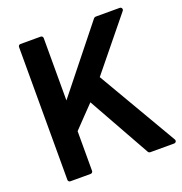

<svg xmlns="http://www.w3.org/2000/svg" viewBox="-128 -823 886 935"><g transform="rotate(-20 315.0 -355.5)"><path d="M79.1 0.5Q73.7 0.5 70.6 -2.9Q67.4 -6.3 67.4 -11.2V-699.2Q67.4 -704.1 70.6 -707.5Q73.7 -710.9 79.1 -710.9H183.6Q188.5 -710.9 191.9 -707.5Q195.3 -704.1 195.3 -699.2V-376L459 -706.5Q460 -708 463.4 -709.5Q466.8 -710.9 468.3 -710.9H592.8Q600.6 -710.9 603.8 -704.3Q606.9 -697.8 601.6 -691.4L386.7 -427.2L626 -17.6Q629.9 -10.7 626.5 -5.1Q623 0.5 615.7 0.5H492.2Q489.7 0.5 486.3 -1.5Q482.9 -3.4 481.9 -5.9L301.8 -327.6Q274.9 -299.8 248.8 -272.7Q222.7 -245.6 195.3 -216.8V-11.2Q195.3 -6.3 191.9 -2.9Q188.5 0.5 183.6 0.5Z"/></g></svg>

Font: Alte DIN 1451 Mittelschrift
Style: Bold
Weight: 700
Designer: Peter Wiegel
Foundry: Peter Wiegel
Version: Version 1.003